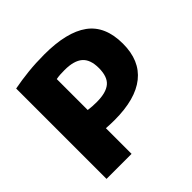

<svg xmlns="http://www.w3.org/2000/svg" viewBox="-189 -920 1090 1090"><g transform="rotate(-45 356.0 -375.0)"><path d="M65.5 0V-725.5Q123 -736.5 184.5 -743Q246 -749.5 315 -749.5Q495 -749.5 584.8 -684.2Q674.5 -619 674.5 -476.5Q674.5 -341.5 588.2 -272.5Q502 -203.5 334 -203.5Q316 -203.5 299.5 -204.2Q283 -205 266.5 -206V0ZM335.5 -347.5Q410 -347.5 445 -376.8Q480 -406 480 -476Q480 -544.5 444.5 -575Q409 -605.5 334 -605.5Q314 -605.5 298.2 -604.5Q282.5 -603.5 266.5 -600.5V-352Q284.5 -349.5 300.2 -348.5Q316 -347.5 335.5 -347.5Z"/></g></svg>

Font: Encode Sans SemiExpanded ExtraBold
Style: Regular
Weight: 800
Width: 6
Designer: Multiple Designers
Foundry: Impallari Type
Version: Version 3.002